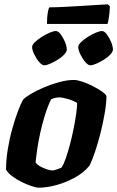

<svg xmlns="http://www.w3.org/2000/svg" viewBox="-20 -871 544 891"><path d="M160 0Q149 0 127.5 -7Q106 -14 81.5 -26Q57 -38 37 -53Q17 -68 8 -84Q8 -128 16 -177.5Q24 -227 37 -273.5Q50 -320 63.5 -355.5Q77 -391 87 -408Q96 -419 122 -434.5Q148 -450 183 -465Q218 -480 255 -490Q292 -500 323 -500Q338 -500 362 -492Q386 -484 410.5 -471.5Q435 -459 453 -446.5Q471 -434 474 -425Q474 -394 466.5 -349Q459 -304 447 -256Q435 -208 421 -166.5Q407 -125 395 -102Q368 -69 326.5 -46.5Q285 -24 241 -12Q197 0 160 0ZM225 -80Q230 -80 242.5 -84.5Q255 -89 265 -93Q275 -107 285 -135.5Q295 -164 304.5 -200Q314 -236 321.5 -273.5Q329 -311 333.5 -342.5Q338 -374 338 -393Q321 -404 295 -411.5Q269 -419 255 -419Q235 -419 217 -410Q201 -377 188 -335Q175 -293 166 -251Q157 -209 152 -174Q147 -139 145 -118Q151 -108 165.5 -99.5Q180 -91 196.5 -85.5Q213 -80 225 -80ZM399 -568Q389 -568 376 -583Q363 -598 353 -618.5Q343 -639 343 -653Q343 -663 356 -675.5Q369 -688 388 -700Q407 -712 425 -719.5Q443 -727 453 -727Q464 -727 475.5 -712Q487 -697 495.5 -676.5Q504 -656 504 -641Q504 -631 492 -618Q480 -605 462 -594Q444 -583 427 -575.5Q410 -568 399 -568ZM185 -568Q175 -568 162 -583Q149 -598 139 -618.5Q129 -639 129 -653Q129 -663 142 -675.5Q155 -688 174 -700Q193 -712 211 -719.5Q229 -727 239 -727Q250 -727 261.5 -712Q273 -697 281.5 -676.5Q290 -656 290 -641Q290 -631 278 -618Q266 -605 248 -594Q230 -583 213 -575.5Q196 -568 185 -568ZM198 -760Q198 -792 201.5 -811.5Q205 -831 209 -837Q238 -837 277.5 -839Q317 -841 357 -843.5Q397 -846 430 -848Q463 -850 480 -851L490 -842Q489 -815 485.5 -791.5Q482 -768 479 -760Z"/></svg>

Font: Texturina 72pt 72pt Black
Style: Italic
Weight: 900
Italic angle: -11°
Designer: Guillermo Torres Carreño
Foundry: Omnibus-Type
Version: Version 1.002; ttfautohint (v1.8.3)